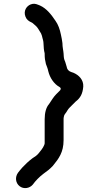

<svg xmlns="http://www.w3.org/2000/svg" viewBox="-20 -748 514 995"><path d="M211.1 -473.3C211.3 -472.4 211.5 -471.1 211.5 -470V-467C211.5 -446.7 213.4 -435.1 218 -416.3C221.4 -405.8 227.4 -394.3 230.3 -378.4C238.6 -344.3 260.5 -312.6 287 -298C302.1 -289.7 290.7 -279.1 289.8 -278.2L270.8 -259.2C257.4 -245.7 246.3 -226.8 234.4 -209.1C234.2 -208.8 233.8 -208.2 233.4 -207.8C219.3 -191.5 211.5 -164.4 211.5 -130V-5C211.5 -3.2 210.5 0.5 209.6 2.6C202.3 20.8 190.4 33.5 180.9 45.7C172.4 56.5 161.2 64.3 147.9 72.4C139.6 78.6 128.7 87.6 119.7 96L96.2 119.5C86.7 130.7 79.9 137.9 73.2 147.3C56.9 170.2 60.5 200.2 81.3 216.7C102.9 233.9 133.9 228 150 208.5C163.9 189.2 184.1 168.3 204.6 152.9C224.4 138.8 237.7 128.8 253.6 111.8C284.1 74.4 309.5 42 309.5 -22L309.5 -130C309.5 -134.4 309.5 -135.8 310.6 -141.8C311.5 -152.7 320.6 -162.2 323 -165.5C327.4 -171.2 331.3 -181 340.2 -189.8L371.2 -220.8C371.4 -221.1 372 -221.6 372.4 -221.9C396.2 -240.2 408.6 -261.8 411.5 -299.8C413.3 -333.7 389.7 -358.9 359.2 -371.5C353.9 -373.7 329.2 -376.5 325.5 -402.4C323.5 -409.2 320.7 -418.6 318.2 -426.7C315.9 -432.1 311 -442.6 310.5 -455.1C310 -458.6 309.6 -463.9 309.5 -470.6C308.4 -486.5 303.7 -502.1 303.5 -524.6C302.6 -536.6 298.4 -555.2 295.7 -568.5C290.3 -595.4 281.6 -620.7 267.7 -639.9C245.7 -672.9 221 -704.4 187.1 -719.5L177.4 -723.4C164.1 -728.7 153.4 -730.6 139.4 -725.3C118.8 -717.6 100.2 -693 111.7 -662.4C117.8 -646.2 127.7 -638.6 146.1 -630.4C147.3 -629.9 148.8 -628.9 149.8 -627.8C154.8 -622.8 162.3 -617.4 167.8 -611.8C175.3 -604.4 182.7 -591.3 186.1 -585.5C191.2 -578.9 195.3 -570.2 197.1 -563L200.1 -551C201 -547.3 205.5 -534.5 205.5 -522C205.5 -505.4 208 -484.4 211.1 -473.3Z"/></svg>

Font: Smoothie
Style: Light
Weight: 400
Foundry: Cannot Into Space Fonts
Version: Version 0.8